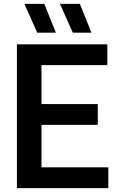

<svg xmlns="http://www.w3.org/2000/svg" viewBox="-20 -968 607 988"><path d="M67 0V-740H532.5V-633H193.5V-432.5H483V-325.5H193.5V-107H537.5V0ZM354.5 -800 288.5 -948H391L450.5 -800ZM171.5 -800 105.5 -948H208L267.5 -800Z"/></svg>

Font: Encode Sans SmCnd SmBold
Style: Regular
Weight: 600
Width: 4
Designer: Multiple Designers
Foundry: Impallari Type
Version: Version 3.002; ttfautohint (v1.8.3) -l 8 -r 50 -G 200 -x 14 